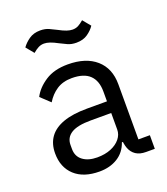

<svg xmlns="http://www.w3.org/2000/svg" viewBox="-136 -823 806 929"><g transform="rotate(-20 267.0 -358.0)"><path d="M505 0H460Q428 0 408 -13.5Q388 -27 379 -51Q370 -75 370 -106V-113L401 -84H366Q350 -37 310.5 -12.5Q271 12 217 12Q135 12 89.5 -30Q44 -72 44 -144Q44 -193 68 -226.5Q92 -260 140.5 -277.5Q189 -295 264 -295H366V-346Q366 -401 336 -430Q306 -459 244 -459Q198 -459 166 -438Q134 -417 113 -382L65 -427Q86 -468 132 -498Q178 -528 248 -528Q341 -528 393.5 -482Q446 -436 446 -354V-70H505ZM366 -235H260Q192 -235 160 -215Q128 -195 128 -157V-136Q128 -98 156 -77Q184 -56 230 -56Q270 -56 300.5 -68.5Q331 -81 348.5 -102.5Q366 -124 366 -150ZM325 -612Q299 -612 280 -621Q261 -630 245 -638Q221 -651 204.5 -656.5Q188 -662 175 -662Q159 -662 145.5 -655Q132 -648 117 -635L84 -675Q98 -695 121.5 -711.5Q145 -728 179 -728Q205 -728 224 -719Q243 -710 259 -702Q283 -689 299.5 -683.5Q316 -678 329 -678Q346 -678 359 -685Q372 -692 387 -705L420 -665Q407 -645 383.5 -628.5Q360 -612 325 -612Z"/></g></svg>

Font: IBM Plex Sans
Style: Regular
Weight: 400
Designer: Mike Abbink, Paul van der Laan, Pieter van Rosmalen
Foundry: Bold Monday
Version: Version 3.201